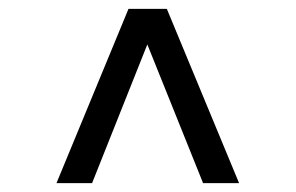

<svg xmlns="http://www.w3.org/2000/svg" viewBox="-20 -706 665 432"><path d="M107.1 -294 269.1 -686H355.4L517.9 -294H436.9L311.5 -606L187.2 -294Z"/></svg>

Font: Archivo Variable SemiBold
Style: Regular
Weight: 600
Designer: Hector Gatti
Foundry: Omnibus-Type
Version: Version 2.001